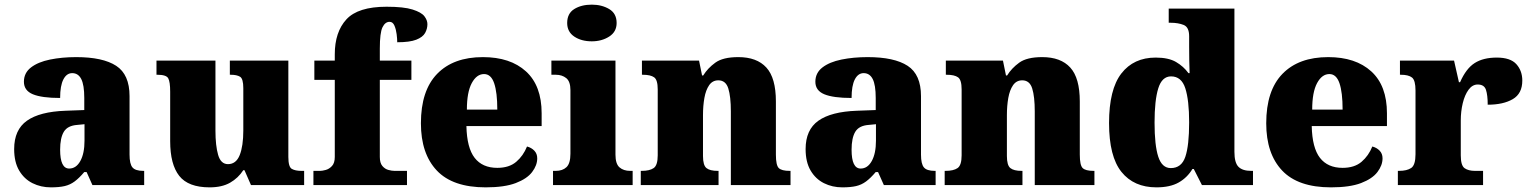

<svg xmlns="http://www.w3.org/2000/svg" viewBox="-20 -797 6592 827"><path d="M199 10Q156 10 120 -8Q84 -26 62.5 -62.5Q41 -99 41 -155Q41 -238 96 -277Q151 -316 262 -320L343 -323V-375Q343 -431 330 -456.5Q317 -482 291 -482Q267 -482 253 -455Q239 -428 239 -375Q160 -375 121.5 -391Q83 -407 83 -445Q83 -483 113.5 -506.5Q144 -530 195.5 -540.5Q247 -551 308 -551Q423 -551 480.5 -513.5Q538 -476 538 -383V-131Q538 -91 550.5 -76Q563 -61 597 -61H601V0H378L353 -56H343Q321 -30 301.5 -15.5Q282 -1 258.5 4.5Q235 10 199 10ZM278 -71Q308 -71 326 -103.5Q344 -136 344 -191V-262L313 -259Q271 -256 255 -229.5Q239 -203 239 -152Q239 -71 278 -71Z M883 10Q791 10 752 -39.5Q713 -89 713 -189V-402Q713 -445 704.5 -460Q696 -475 658 -475H654V-536H908V-234Q908 -170 919.5 -130Q931 -90 962 -90Q997 -90 1012.5 -129Q1028 -168 1028 -235V-417Q1028 -458 1014 -466.5Q1000 -475 974 -475H970V-536H1222V-121Q1222 -78 1237 -69.5Q1252 -61 1278 -61H1290V0H1061L1033 -64H1028Q1006 -30 971 -10Q936 10 883 10Z M1330 0V-61H1359Q1368 -61 1383 -65Q1398 -69 1410 -82Q1422 -95 1422 -121V-453H1334V-536H1422V-563Q1422 -659 1472 -713.5Q1522 -768 1645 -768Q1719 -768 1757 -756Q1795 -744 1808 -727Q1821 -710 1821 -693Q1821 -673 1811 -655Q1801 -637 1773 -626Q1745 -615 1691 -615Q1691 -629 1688.5 -649.5Q1686 -670 1679 -686.5Q1672 -703 1658 -703Q1639 -703 1627.5 -679.5Q1616 -656 1616 -588V-536H1752V-453H1616V-121Q1616 -95 1627 -82Q1638 -69 1653 -65Q1668 -61 1679 -61H1733V0Z M2072 10Q1930 10 1861.5 -62.5Q1793 -135 1793 -266Q1793 -407 1863 -479Q1933 -551 2060 -551Q2178 -551 2245.5 -489.5Q2313 -428 2313 -309V-254H1989Q1991 -160 2024.5 -117Q2058 -74 2122 -74Q2173 -74 2203.5 -100Q2234 -126 2250 -166Q2269 -161 2281.5 -148Q2294 -135 2294 -115Q2294 -85 2272 -56Q2250 -27 2201.5 -8.5Q2153 10 2072 10ZM2122 -325Q2122 -399 2108.5 -438.5Q2095 -478 2065 -478Q2033 -478 2012 -439Q1991 -400 1991 -325Z M2529 -619Q2484 -619 2453.5 -639.5Q2423 -660 2423 -698Q2423 -739 2453.5 -758Q2484 -777 2529 -777Q2572 -777 2604 -758Q2636 -739 2636 -698Q2636 -660 2604 -639.5Q2572 -619 2529 -619ZM2362 0V-61H2374Q2403 -61 2420 -77Q2437 -93 2437 -135V-409Q2437 -446 2419 -460.5Q2401 -475 2374 -475H2355V-536H2631V-131Q2631 -91 2648.5 -76Q2666 -61 2694 -61H2705V0Z M2740 0V-61H2744Q2778 -61 2795.5 -73Q2813 -85 2813 -128V-412Q2813 -453 2797.5 -464Q2782 -475 2749 -475H2745V-536H2991L3004 -472H3009Q3028 -503 3061 -527Q3094 -551 3160 -551Q3240 -551 3281 -506Q3322 -461 3322 -360V-131Q3322 -85 3334.5 -73Q3347 -61 3381 -61H3385V0H3128V-317Q3128 -381 3117 -416Q3106 -451 3074 -451Q3049 -451 3034.5 -430Q3020 -409 3014 -375Q3008 -341 3008 -301V-125Q3008 -85 3023 -73Q3038 -61 3071 -61H3075V0Z M3608 10Q3565 10 3529 -8Q3493 -26 3471.5 -62.5Q3450 -99 3450 -155Q3450 -238 3505 -277Q3560 -316 3671 -320L3752 -323V-375Q3752 -431 3739 -456.5Q3726 -482 3700 -482Q3676 -482 3662 -455Q3648 -428 3648 -375Q3569 -375 3530.5 -391Q3492 -407 3492 -445Q3492 -483 3522.5 -506.5Q3553 -530 3604.5 -540.5Q3656 -551 3717 -551Q3832 -551 3889.5 -513.5Q3947 -476 3947 -383V-131Q3947 -91 3959.5 -76Q3972 -61 4006 -61H4010V0H3787L3762 -56H3752Q3730 -30 3710.5 -15.5Q3691 -1 3667.5 4.5Q3644 10 3608 10ZM3687 -71Q3717 -71 3735 -103.5Q3753 -136 3753 -191V-262L3722 -259Q3680 -256 3664 -229.5Q3648 -203 3648 -152Q3648 -71 3687 -71Z M4049 0V-61H4053Q4087 -61 4104.5 -73Q4122 -85 4122 -128V-412Q4122 -453 4106.5 -464Q4091 -475 4058 -475H4054V-536H4300L4313 -472H4318Q4337 -503 4370 -527Q4403 -551 4469 -551Q4549 -551 4590 -506Q4631 -461 4631 -360V-131Q4631 -85 4643.5 -73Q4656 -61 4690 -61H4694V0H4437V-317Q4437 -381 4426 -416Q4415 -451 4383 -451Q4358 -451 4343.5 -430Q4329 -409 4323 -375Q4317 -341 4317 -301V-125Q4317 -85 4332 -73Q4347 -61 4380 -61H4384V0Z M4961 10Q4864 10 4810.5 -56.5Q4757 -123 4757 -267Q4757 -412 4810 -480.5Q4863 -549 4958 -549Q5013 -549 5045.5 -530Q5078 -511 5099 -482H5104Q5103 -505 5102.5 -536Q5102 -567 5102 -596V-641Q5102 -680 5078.5 -689.5Q5055 -699 5022 -699H5014V-760H5297V-143Q5297 -96 5314.5 -78.5Q5332 -61 5369 -61H5377V0H5157L5122 -69H5116Q5094 -32 5057 -11Q5020 10 4961 10ZM5023 -73Q5069 -73 5085.5 -121.5Q5102 -170 5102 -270Q5102 -365 5085.5 -416.5Q5069 -468 5024 -468Q4985 -468 4969 -416.5Q4953 -365 4953 -269Q4953 -171 4969 -122Q4985 -73 5023 -73Z M5713 10Q5571 10 5502.5 -62.5Q5434 -135 5434 -266Q5434 -407 5504 -479Q5574 -551 5701 -551Q5819 -551 5886.5 -489.5Q5954 -428 5954 -309V-254H5630Q5632 -160 5665.5 -117Q5699 -74 5763 -74Q5814 -74 5844.5 -100Q5875 -126 5891 -166Q5910 -161 5922.5 -148Q5935 -135 5935 -115Q5935 -85 5913 -56Q5891 -27 5842.5 -8.5Q5794 10 5713 10ZM5763 -325Q5763 -399 5749.5 -438.5Q5736 -478 5706 -478Q5674 -478 5653 -439Q5632 -400 5632 -325Z M6001 0V-61H6006Q6040 -61 6058.5 -73.5Q6077 -86 6077 -133V-407Q6077 -451 6062 -463Q6047 -475 6014 -475H6010V-536H6243L6264 -443H6269Q6295 -502 6332 -525.5Q6369 -549 6427 -549Q6486 -549 6511.5 -520.5Q6537 -492 6537 -450Q6537 -394 6496 -370Q6455 -346 6388 -346Q6388 -387 6380.5 -410Q6373 -433 6345 -433Q6322 -433 6305.5 -410.5Q6289 -388 6280.5 -352.5Q6272 -317 6272 -278V-128Q6272 -84 6288.5 -72.5Q6305 -61 6333 -61H6368V0Z"/></svg>

Font: Noto Serif Ethiopic Black
Style: Regular
Weight: 900
Designer: Monotype Design Team
Foundry: Monotype Imaging Inc.
Version: Version 2.102; ttfautohint (v1.8.4.7-5d5b)